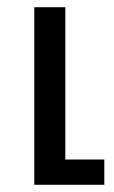

<svg xmlns="http://www.w3.org/2000/svg" viewBox="-20 -512 317 532"><path d="M75 -492H161V-70H269V0H75Z"/></svg>

Font: Noto Sans Armenian Narrow
Style: Regular
Weight: 400
Width: 4
Designer: Monotype Design team
Foundry: Monotype Imaging Inc.
Version: Version 1.000